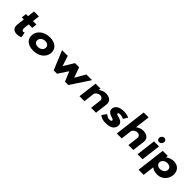

<svg xmlns="http://www.w3.org/2000/svg" viewBox="409 -2736 4873 4873"><g transform="rotate(45 2845.5 -300.0)"><path d="M193.4 -513H119.4L102.9 -378H176.9L152.7 -181C141.5 -90 162.6 15 317.6 15C392.7 15 453.6 -17 453.6 -17L427.2 -160C427.2 -160 404.2 -144 381.2 -144C353.2 -144 342.4 -167 333.9 -215L353.9 -378H478L494.5 -513H370.4L393.9 -704H216.9Z M603.3 -256C583.9 -98 694.1 15 904.5 15C1106.3 15 1249.1 -98 1268.5 -256C1288.2 -416 1165.9 -528 971.1 -528C772.7 -528 623 -416 603.3 -256ZM791.3 -256C800.1 -327 870.3 -377 951.4 -377C1031.3 -377 1089.2 -327 1080.5 -256C1071.9 -186 1005.3 -136 921.8 -136C834.7 -136 782.7 -186 791.3 -256Z M1746.7 0 1922 -265 2032.3 0H2152.3L2490.3 -513H2286.3L2127.3 -236L2026.3 -513H1878.7L1709.7 -236L1618.7 -513H1414.7L1626.7 0Z M2553.8 0H2730.8L2766.4 -290C2772.7 -341 2841.6 -390 2905.8 -390C2974.7 -390 3011.1 -341 3004.8 -290L2969.2 0H3146.2L3187.7 -338C3205.2 -481 3080 -528 2975.9 -528C2908.2 -528 2842.9 -499 2789.6 -459H2787.2L2793.8 -513H2616.8Z M3631.6 -528C3468.3 -528 3370.9 -468 3358 -363C3348.5 -286 3396.1 -250 3449 -223C3515.5 -193 3582.9 -190 3578.3 -153C3574.1 -119 3537.5 -116 3507.2 -116C3438.3 -116 3370.9 -175 3370.9 -175L3284 -54C3284 -54 3349.6 15 3489.9 15C3617 15 3761.7 -9 3780.3 -160C3793.1 -265 3709.8 -303 3636.8 -324C3585.3 -338 3542.7 -346 3546 -373C3549 -397 3569.2 -404 3616.4 -404C3681.7 -404 3739.3 -372 3739.3 -372L3811.5 -488C3811.5 -488 3743.4 -528 3631.6 -528Z M3891.8 0H4068.8L4104.4 -290C4110.7 -341 4179.6 -390 4243.8 -390C4312.7 -390 4349.1 -341 4342.8 -290L4307.2 0H4484.2L4525.7 -338C4543.2 -481 4418 -528 4313.9 -528C4246.2 -528 4180.9 -499 4127.6 -459H4125.2L4174.4 -860H3997.4Z M4637 0H4817L4881.6 -526H4701.6ZM4728.7 -690C4722.8 -642 4756.9 -602 4802.9 -602C4848.9 -602 4892.8 -642 4898.7 -690C4904.6 -738 4870.5 -778 4824.5 -778C4778.5 -778 4734.6 -738 4728.7 -690Z M5651.6 -257C5670 -407 5579.9 -528 5415.8 -528C5331.1 -528 5254.7 -497 5203.5 -455H5201.3L5208.5 -513H5028L4933.1 260H5115.8L5153.7 -49C5199.5 -8 5265.6 15 5349.1 15C5513.2 15 5633.2 -107 5651.6 -257ZM5463.6 -257C5454.9 -186 5384.6 -136 5303.5 -136C5223.7 -136 5166.1 -186 5174.8 -257C5183.4 -327 5249.6 -377 5333.1 -377C5420.2 -377 5472.2 -327 5463.6 -257Z"/></g></svg>

Font: Hussar
Style: BdSuprExtOblOne
Weight: 700
Foundry: Cannot Into Space Fonts
Version: Version 2.00